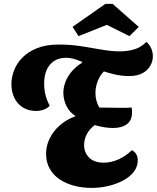

<svg xmlns="http://www.w3.org/2000/svg" viewBox="-20 -929 793 971"><path d="M442.7 21.3Q397.7 21.3 356.2 10.7Q314.7 0 282.3 -21.5Q250 -43 231.5 -75.5Q213 -108 213 -151.7Q213 -190.3 230.2 -226.8Q247.3 -263.3 280.7 -293.5Q314 -323.7 362.3 -341.7Q332 -361 316.3 -392.3Q300.7 -423.7 300.3 -460.3Q300.7 -494.7 316.8 -528.3Q333 -562 364.2 -589.3Q395.3 -616.7 439.3 -631L521.7 -583Q490.7 -558 476.8 -525.5Q463 -493 462.7 -460.3Q462.3 -440 467.5 -420.5Q472.7 -401 482.7 -384.7Q498 -384.7 515.7 -384.7Q533.3 -384.7 550.5 -384.2Q567.7 -383.7 579.7 -383.7Q597.3 -383.7 615 -383.8Q632.7 -384 645.3 -385.7Q646.7 -379.7 647.3 -373.8Q648 -368 648 -362.7Q648 -320.7 622.2 -301.2Q596.3 -281.7 552 -281.7Q531 -281.7 508.7 -285.2Q486.3 -288.7 459 -296.3Q432.3 -276.3 418.8 -250Q405.3 -223.7 405.3 -195.3Q405.3 -157.7 430.8 -132Q456.3 -106.3 504.7 -106.3Q542.7 -106.3 579.5 -123Q616.3 -139.7 647 -169.3Q660.7 -163 668.7 -149.7Q676.7 -136.3 676.7 -118.7Q676.7 -87 657.2 -61Q637.7 -35 604 -16.8Q570.3 1.3 528.8 11.3Q487.3 21.3 442.7 21.3ZM164.7 -367.7Q123 -367.7 94.7 -386.2Q66.3 -404.7 52 -435.3Q37.7 -466 37.7 -502.7Q37.7 -538 51.3 -573.7Q65 -609.3 94.2 -638.7Q123.3 -668 168.5 -685.8Q213.7 -703.7 276.3 -703.7Q336.3 -703.7 390.3 -695.3Q444.3 -687 493.5 -678.2Q542.7 -669.3 586.3 -669.3Q624.7 -669.3 658 -679Q691.3 -688.7 720.7 -717Q736 -703.7 744.7 -684.3Q753.3 -665 753 -644Q753 -619.7 740.3 -596.7Q727.7 -573.7 701 -559Q674.3 -544.3 632.3 -544.3Q593.3 -544.3 552.5 -554.3Q511.7 -564.3 472.2 -579.7Q432.7 -595 396.3 -611.3L393.3 -617Q367 -628 349.3 -632.3Q331.7 -636.7 313.3 -636.7Q262.3 -636.7 232.8 -602Q203.3 -567.3 203.3 -507Q203.3 -478.3 209.3 -452Q215.3 -425.7 231.3 -394Q218 -380 199.3 -373.8Q180.7 -367.7 164.7 -367.7ZM377 -746.3 347 -793.3 512.7 -909.3H549.7L681.7 -793L634.7 -746.3L520.3 -803.3Z"/></svg>

Font: Sansita Swashed Light
Style: Regular
Weight: 300
Designer: Pablo Cosgaya
Foundry: Omnibus-Type
Version: Version 1.003